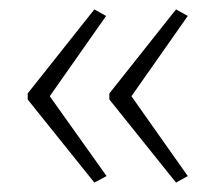

<svg xmlns="http://www.w3.org/2000/svg" viewBox="-20 -480 459 409"><path d="M39 -281V-268L181 -91L207 -105L86 -275L206 -446L181 -460ZM213 -281V-268L355 -91L380 -105L260 -275L380 -446L355 -460Z"/></svg>

Font: Noto Sans Myanmar ExtraCondensed ExtraLight
Style: Regular
Weight: 200
Width: 2
Designer: Monotype Design Team
Foundry: Monotype Imaging Inc.
Version: Version 2.107